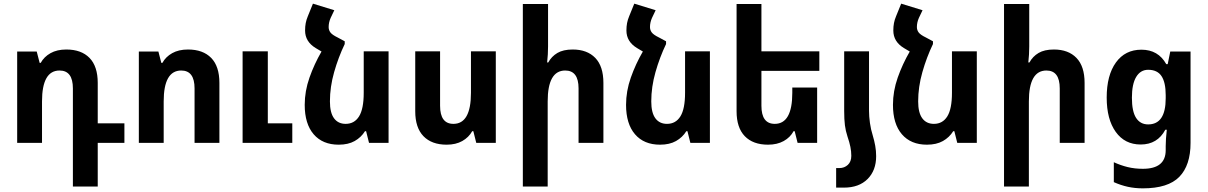

<svg xmlns="http://www.w3.org/2000/svg" viewBox="-20 -782 6611 1051"><path d="M379 239V-298Q379 -396 306 -396Q210 -396 210 -227V0H74V-500H181L197 -438H203Q221 -471 256.5 -491Q292 -511 343 -511Q425 -511 470 -465Q515 -419 515 -328V-107H661V0H515V239Z M740 0V-500H847L863 -438H869Q887 -471 922.5 -491Q958 -511 1009 -511Q1091 -511 1136 -465Q1181 -419 1181 -328V0H1045V-298Q1045 -396 972 -396Q876 -396 876 -227V0ZM1308 0V-501H1446V-107H1580V0Z M1867 -556V-541Q1832 -468 1809 -387Q1786 -306 1786 -227Q1786 -165 1808.5 -134.5Q1831 -104 1872 -104Q1920 -104 1945.5 -145Q1971 -186 1971 -274V-501H2107V0H2000L1984 -64H1978Q1957 -30 1921.5 -10Q1886 10 1834 10Q1746 10 1697 -47Q1648 -104 1648 -208Q1648 -283 1674 -357Q1700 -431 1740 -500L1708 -519Q1650 -554 1650 -615Q1650 -637 1653.5 -655.5Q1657 -674 1665 -693L1693 -762L1810 -726L1790 -684Q1779 -659 1779 -634Q1779 -617 1789 -604Q1799 -591 1828 -577Z M2694 -501V0H2587L2571 -64H2565Q2546 -30 2510.5 -10Q2475 10 2425 10Q2343 10 2298 -36.5Q2253 -83 2253 -173V-501H2389V-203Q2389 -104 2462 -104Q2558 -104 2558 -274V-501Z M2980 -760V-527Q2980 -485 2975 -440H2981Q2999 -473 3031 -492Q3063 -511 3115 -511Q3194 -511 3238.5 -465Q3283 -419 3283 -328V0H3147V-298Q3147 -396 3074 -396Q2978 -396 2978 -227V239H2842V-760Z M3626 -556V-541Q3591 -468 3568 -387Q3545 -306 3545 -227Q3545 -165 3567.5 -134.5Q3590 -104 3631 -104Q3679 -104 3704.5 -145Q3730 -186 3730 -274V-501H3866V0H3759L3743 -64H3737Q3716 -30 3680.5 -10Q3645 10 3593 10Q3505 10 3456 -47Q3407 -104 3407 -208Q3407 -283 3433 -357Q3459 -431 3499 -500L3467 -519Q3409 -554 3409 -615Q3409 -637 3412.5 -655.5Q3416 -674 3424 -693L3452 -762L3569 -726L3549 -684Q3538 -659 3538 -634Q3538 -617 3548 -604Q3558 -591 3587 -577Z M4453 -303V0H4346L4330 -64H4324Q4306 -30 4270 -10Q4234 10 4184 10Q4102 10 4057 -36.5Q4012 -83 4012 -173V-760H4148V-501H4465V-394H4148V-203Q4148 -104 4221 -104Q4317 -104 4317 -274V-303Z M4601 -175V-501H4737V-175Q4737 -145 4742 -109Q4747 -73 4757 -42Q4766 -12 4771 16Q4776 44 4776 73Q4776 151 4729 198Q4682 245 4600 245H4557V138H4575Q4602 138 4621 120.5Q4640 103 4640 71Q4640 47 4635 22Q4630 -3 4619 -35Q4609 -65 4605 -96.5Q4601 -128 4601 -175Z M5087 -556V-541Q5052 -468 5029 -387Q5006 -306 5006 -227Q5006 -165 5028.5 -134.5Q5051 -104 5092 -104Q5140 -104 5165.5 -145Q5191 -186 5191 -274V-501H5327V0H5220L5204 -64H5198Q5177 -30 5141.5 -10Q5106 10 5054 10Q4966 10 4917 -47Q4868 -104 4868 -208Q4868 -283 4894 -357Q4920 -431 4960 -500L4928 -519Q4870 -554 4870 -615Q4870 -637 4873.5 -655.5Q4877 -674 4885 -693L4913 -762L5030 -726L5010 -684Q4999 -659 4999 -634Q4999 -617 5009 -604Q5019 -591 5048 -577Z M5614 -760V-527Q5614 -485 5609 -440H5615Q5633 -473 5665 -492Q5697 -511 5749 -511Q5828 -511 5872.5 -465Q5917 -419 5917 -328V0H5781V-298Q5781 -396 5708 -396Q5612 -396 5612 -227V239H5476V-760Z M6236 249Q6192 249 6153.5 240.5Q6115 232 6077 215V106Q6114 123 6152.5 132.5Q6191 142 6236 142Q6361 142 6361 40V18Q6361 0 6362.5 -23Q6364 -46 6367 -72H6359Q6316 9 6224 9Q6137 9 6087.5 -60Q6038 -129 6038 -248Q6038 -370 6088.5 -440Q6139 -510 6228 -510Q6320 -510 6364 -431H6372L6386 -500H6497V0Q6497 123 6435.5 186Q6374 249 6236 249ZM6265 -101Q6361 -101 6361 -244V-261Q6361 -331 6338 -365.5Q6315 -400 6265 -400Q6223 -400 6199.5 -361Q6176 -322 6176 -247Q6176 -172 6199 -136.5Q6222 -101 6265 -101Z"/></svg>

Font: Noto Sans Armenian SemiCondensed
Style: Bold
Weight: 700
Width: 4
Designer: Monotype Design Team
Foundry: Monotype Imaging Inc.
Version: Version 2.008; ttfautohint (v1.8.4.7-5d5b)